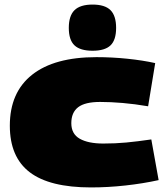

<svg xmlns="http://www.w3.org/2000/svg" viewBox="-20 -810 732 840"><path d="M23 -260Q23 -406 120.5 -483Q218 -560 402 -560Q470 -560 537.5 -553Q605 -546 659 -534L628 -345Q569 -355 516.5 -359.5Q464 -364 418 -364Q352 -364 322 -341Q292 -318 292 -271Q292 -224 329 -203Q366 -182 432 -182Q485 -182 532.5 -186.5Q580 -191 642 -200L674 -22Q606 -7 529 1.5Q452 10 378 10Q197 10 110 -56.5Q23 -123 23 -260ZM385 -588Q331 -588 306 -611.5Q281 -635 281 -688Q281 -741 306 -765.5Q331 -790 385 -790Q439 -790 463.5 -765.5Q488 -741 488 -688Q488 -635 463.5 -611.5Q439 -588 385 -588Z"/></svg>

Font: Georama Expanded Black
Style: Regular
Weight: 900
Width: 7
Designer: Jean-Baptiste Levee
Foundry: Production Type
Version: Version 1.000